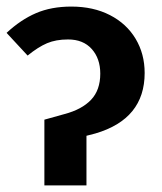

<svg xmlns="http://www.w3.org/2000/svg" viewBox="-20 -564 493 584"><path d="M115 -200 176 -217Q229 -231 257 -260.5Q285 -290 285 -340Q285 -386 259 -415Q233 -444 187 -444Q150 -444 123 -432.5Q96 -421 64 -395L0 -464Q43 -504 89.5 -524Q136 -544 197 -544Q264 -544 314.5 -518Q365 -492 392.5 -446Q420 -400 420 -342Q420 -202 270 -158L243 -151V0H115Z"/></svg>

Font: Fira Sans Medium
Style: Regular
Weight: 500
Designer: bBox Type GmbH & Carrois Corporate GbR & Edenspiekermann AG
Foundry: bBox Type GmbH & Carrois Corporate GbR & Edenspiekermann AG
Version: Version 4.301